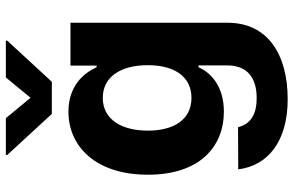

<svg xmlns="http://www.w3.org/2000/svg" viewBox="-198 -614 1028 673"><g transform="rotate(-90 316.5 -278.0)"><path d="M304.7 215.9C463.1 215.9 572.8 144.9 572.8 5.3V-545.5H422.6V-453.8H416.9C396.7 -498.2 352.3 -552.6 261 -552.6C141.3 -552.6 40.1 -459.5 40.1 -273.8C40.1 -92.3 138.5 -7.8 261.4 -7.8C348.4 -7.8 397 -51.5 416.9 -96.6H423.3V3.2C423.3 78.1 375.7 107.2 308.6 107.2C254.6 107.2 218 88.1 206.7 41.9L58.9 42.6C71.7 146 156.2 215.9 304.7 215.9ZM109.4 -767 253.2 -610.8H365.8L509.9 -767V-772H381L309.7 -685.4L238.3 -772H109.4ZM194.6 -274.5C194.6 -367.2 234.4 -432.2 309.3 -432.2C382.8 -432.2 424 -370 424 -274.5C424 -178.3 382.1 -121.4 309.3 -121.4C235.1 -121.4 194.6 -180.4 194.6 -274.5Z"/></g></svg>

Font: Margiela Sans
Style: Bold
Weight: 700
Designer: Stefan Endress, Andreas Faust
Version: Version 1.100;FEAKit 1.0